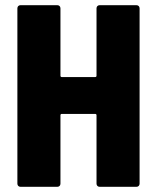

<svg xmlns="http://www.w3.org/2000/svg" viewBox="-20 -720 605 740"><path d="M352 -688V-428C352 -425 350 -423 347 -423H218C215 -423 213 -425 213 -428V-688C213 -695 208 -700 201 -700H59C52 -700 47 -695 47 -688V-12C47 -5 52 0 59 0H201C208 0 213 -5 213 -12V-276C213 -279 215 -281 218 -281H347C350 -281 352 -279 352 -276V-12C352 -5 357 0 364 0H506C513 0 518 -5 518 -12V-688C518 -695 513 -700 506 -700H364C357 -700 352 -695 352 -688Z"/></svg>

Font: Barlow Semi Condensed ExtraBold
Style: Regular
Weight: 800
Width: 4
Designer: Jeremy Tribby
Foundry: Tribby Type
Version: Version 1.422;hotconv 1.0.109;makeotfexe 2.5.65596